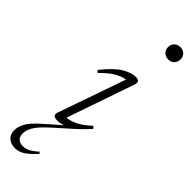

<svg xmlns="http://www.w3.org/2000/svg" viewBox="-373 -716 990 990"><g transform="rotate(45 122.0 -221.0)"><path d="M206 -663Q206 -681.5 218.8 -694.2Q231.5 -707 251.5 -707Q272.5 -707 284.8 -694.2Q297 -681.5 297 -663Q297 -643.5 284.8 -630.5Q272.5 -617.5 251.5 -617.5Q231.5 -617.5 218.8 -630.5Q206 -643.5 206 -663ZM174.5 -32.5 68.5 62.5Q22 105 6.5 132.2Q-9 159.5 -9 183.5Q-9 207 4.5 218Q18 229 38 229Q56 229 74 220.5Q92 212 120 187L127 196.5Q92 234 67.8 249.5Q43.5 265 16.5 265Q-15 265 -33.2 248Q-51.5 231 -51.5 202Q-51.5 176 -36 147Q-20.5 118 32.5 72L112 2Q91.5 10 73 10Q48.5 10 43 2Q37.5 -6 44 -25L171.5 -390Q147.5 -387.5 116 -370Q84.5 -352.5 43.5 -310.5L32.5 -321.5Q86 -389 126.5 -412.5Q167 -436 195 -436Q216 -436 221.2 -427.8Q226.5 -419.5 220 -401L93.5 -34.5Q117 -35.5 148.5 -50.2Q180 -65 221.5 -103L232 -91Q217 -74 202.5 -59.5Q188 -45 174.5 -32.5Z"/></g></svg>

Font: Newsreader 16pt Light
Style: Italic
Weight: 300
Italic angle: -17°
Designer: Hugues Gentile
Foundry: Production Type
Version: Version 1.003; ttfautohint (v1.8.3)